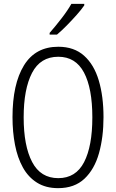

<svg xmlns="http://www.w3.org/2000/svg" viewBox="-20 -968 603 998"><path d="M282 10Q218 10 172.5 -18.5Q127 -47 99 -97.5Q71 -148 58 -215Q45 -282 45 -359Q45 -531 104.5 -628Q164 -725 283 -725Q365 -725 417 -678.5Q469 -632 493.5 -549.5Q518 -467 518 -359Q518 -255 494.5 -171.5Q471 -88 419 -39Q367 10 282 10ZM283 -42Q374 -42 417 -125Q460 -208 460 -358Q460 -509 416.5 -591Q373 -673 283 -673Q190 -673 146.5 -589Q103 -505 103 -358Q103 -210 147 -126Q191 -42 283 -42ZM238 -797Q267 -830 299.5 -872Q332 -914 351 -948H418V-940Q403 -918 378.5 -890.5Q354 -863 327 -835.5Q300 -808 276 -788H238Z"/></svg>

Font: Noto Sans Mono SemiCondensed Light
Style: Regular
Weight: 300
Width: 4
Designer: Monotype Design Team
Foundry: Monotype Imaging Inc.
Version: Version 2.014; ttfautohint (v1.8.4.7-5d5b)